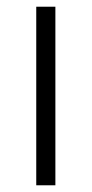

<svg xmlns="http://www.w3.org/2000/svg" viewBox="-20 -552 273 572"><path d="M145 0V-532H88V0Z"/></svg>

Font: Noto Sans Gujarati Light
Style: Regular
Weight: 300
Designer: Jelle Bosma - Monotype Design Team, Universal Thirst
Foundry: Monotype Imaging Inc.
Version: Version 2.106